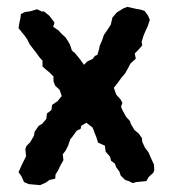

<svg xmlns="http://www.w3.org/2000/svg" viewBox="-20 -529 492 560"><path d="M64 8 50 2 43 -14 34 -27 44 -49 51 -63 56 -73 54 -94 57 -103 68 -114 79 -133 81 -145 93 -162 103 -168 115 -182 117 -198 130 -208 132 -223 148 -234 160 -249 154 -267 141 -279 136 -292V-306L124 -318L113 -327L104 -335V-352L95 -362L85 -376L74 -390L67 -399L59 -415L51 -426L34 -447L37 -465L39 -473L41 -488L53 -494L68 -496L88 -502L103 -495L108 -496L124 -483L139 -463L135 -451L151 -440L158 -432L171 -420L177 -411L184 -399L190 -381L198 -375L207 -364L215 -354L225 -340L235 -350L250 -357L257 -366L264 -369L269 -386L271 -396L278 -412L283 -427L294 -443L303 -457L308 -478L321 -493L339 -504L351 -509L378 -503L390 -501L402 -497L412 -483L417 -471L411 -453L405 -440L399 -426L393 -407L395 -397L384 -384L373 -373L376 -358L360 -343L354 -331L345 -315L334 -302L323 -287L312 -273L319 -253L331 -240L337 -229L333 -218L337 -208L348 -188L359 -176L362 -167L372 -150L385 -139L394 -126L395 -115L403 -98L413 -85L419 -71L429 -49L430 -32L427 -25L413 -12L407 -1L378 2L367 5L355 -1L345 -4L332 -17L328 -29L319 -41L315 -52L304 -60L301 -72L288 -87L286 -104L266 -113L261 -129L255 -144L250 -157L232 -171L217 -162L215 -153L204 -148L191 -130L185 -123L179 -105L171 -89L163 -79L165 -62L155 -44L150 -33L142 -20L141 -8L124 -4L113 4L97 11Z"/></svg>

Font: Winky Rough Medium
Style: Regular
Weight: 500
Designer: Simon Atzbach
Foundry: typofactur
Version: Version 1.206; ttfautohint (v1.8.4.7-5d5b)